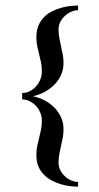

<svg xmlns="http://www.w3.org/2000/svg" viewBox="-20 -530 361 701"><path d="M265.1 151.4Q252.9 151.4 236.8 149.7Q220.7 147.9 203.9 143.1Q187 138.2 170.7 129.9Q154.3 121.6 141.4 108.9Q128.4 96.2 120.6 78.4Q112.8 60.5 112.8 36.1Q112.8 17.6 116 2.7Q119.1 -12.2 122.8 -26.4Q126.5 -40.5 129.6 -55.7Q132.8 -70.8 132.8 -89.4Q132.8 -104.5 127.2 -118.4Q121.6 -132.3 111.6 -143.1Q101.6 -153.8 88.6 -160.4Q75.7 -167 61 -167V-190.4Q75.7 -190.4 88.6 -197Q101.6 -203.6 111.6 -214.6Q121.6 -225.6 127.2 -239.7Q132.8 -253.9 132.8 -269Q132.8 -288.1 129.6 -303Q126.5 -317.9 122.8 -332Q119.1 -346.2 116 -361.1Q112.8 -376 112.8 -394.5Q112.8 -418.9 120.6 -437Q128.4 -455.1 141.4 -468Q154.3 -481 170.7 -489Q187 -497.1 203.9 -501.7Q220.7 -506.3 236.8 -508.1Q252.9 -509.8 265.1 -509.8V-492.7Q252.9 -492.7 240.2 -487.3Q227.5 -481.9 217.3 -472.4Q207 -462.9 200.4 -450.4Q193.8 -438 193.8 -423.8Q193.8 -405.3 196.8 -390.1Q199.7 -375 202.9 -360.6Q206.1 -346.2 209 -331.8Q211.9 -317.4 211.9 -299.8Q211.9 -275.4 202.4 -255.1Q192.9 -234.9 177.2 -219.5Q161.6 -204.1 141.6 -193.6Q121.6 -183.1 100.1 -178.7Q121.6 -174.3 141.6 -164.1Q161.6 -153.8 177.2 -138.4Q192.9 -123 202.4 -102.8Q211.9 -82.5 211.9 -58.6Q211.9 -41 209 -26.6Q206.1 -12.2 202.9 2.2Q199.7 16.6 196.8 31.7Q193.8 46.9 193.8 64.9Q193.8 79.1 200.4 91.8Q207 104.5 217.3 114Q227.5 123.5 240.2 128.9Q252.9 134.3 265.1 134.3V151.4Z"/></svg>

Font: Scheherazade
Style: Bold
Weight: 700
Version: Version 2.100 (build 932/914)